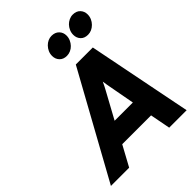

<svg xmlns="http://www.w3.org/2000/svg" viewBox="-257 -1076 1214 1214"><g transform="rotate(-45 350.0 -468.5)"><path d="M400 -778Q369 -778 351 -797Q333 -816 333 -844Q333 -864 340.5 -880.5Q348 -897 360.5 -910Q373 -923 388.5 -930Q404 -937 420 -937Q452 -937 470.5 -918Q489 -899 489 -871Q489 -852 481.5 -835Q474 -818 461.5 -805Q449 -792 433 -785Q417 -778 400 -778ZM589 -778Q557 -778 539.5 -797Q522 -816 522 -844Q522 -863 529.5 -880Q537 -897 549 -909.5Q561 -922 577 -929.5Q593 -937 610 -937Q642 -937 660 -918Q678 -899 678 -871Q678 -852 670.5 -835Q663 -818 650 -805Q637 -792 621.5 -785Q606 -778 589 -778ZM401 -700H553L692 0H536L510 -136H252L178 0H15ZM486 -275 454 -448Q452 -457 449 -476Q446 -495 445 -503Q441 -494 432.5 -476.5Q424 -459 419 -451L323 -275Z"/></g></svg>

Font: Overpass Heavy
Style: Italic
Weight: 900
Italic angle: -10°
Designer: Delve Withrington, Dave Bailey
Foundry: Delve Fonts
Version: Version 3.000;DELV;Overpass